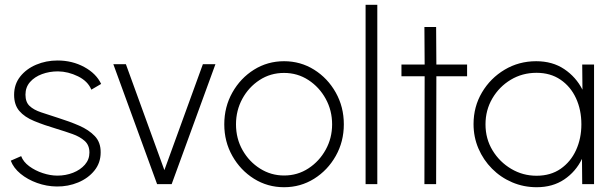

<svg xmlns="http://www.w3.org/2000/svg" viewBox="-20 -770 2564 803"><path d="M217.5 10Q175 9.5 135.2 -4.8Q95.5 -19 66 -43.2Q36.5 -67.5 25 -98L68.5 -117Q77.5 -93 102.2 -74.8Q127 -56.5 158.8 -46Q190.5 -35.5 220 -35.5Q255 -35.5 285.5 -47.5Q316 -59.5 335 -81.2Q354 -103 354 -132Q354 -163 334 -180.8Q314 -198.5 283 -209.5Q252 -220.5 219 -230.5Q163.5 -247 123 -263.8Q82.5 -280.5 60.8 -306Q39 -331.5 39 -373.5Q39 -417.5 64.5 -449.8Q90 -482 131.5 -499.5Q173 -517 220.5 -517Q282 -517 332.2 -489.8Q382.5 -462.5 403 -419L362 -395Q347.5 -430.5 306.2 -450.8Q265 -471 222.5 -471.5Q186.5 -471.5 155.5 -460Q124.5 -448.5 105.5 -426.8Q86.5 -405 86.5 -374Q86.5 -343 103.8 -326.8Q121 -310.5 152 -300.2Q183 -290 224.5 -276.5Q271 -262 311.2 -244.5Q351.5 -227 376.5 -200.8Q401.5 -174.5 401 -132.5Q401 -89 375 -56.8Q349 -24.5 307 -7Q265 10.5 217.5 10Z M698 0H637L454 -501.5H506.5L667.5 -58.5L828.5 -501.5H881Z M1168 13Q1099 13 1042.2 -22.5Q985.5 -58 951.8 -117.8Q918 -177.5 918 -250Q918 -323 951.8 -383Q985.5 -443 1042.2 -478.5Q1099 -514 1168 -514Q1237 -514 1293.8 -478.5Q1350.5 -443 1384.2 -383Q1418 -323 1418 -250Q1418 -177.5 1384.2 -117.8Q1350.5 -58 1293.8 -22.5Q1237 13 1168 13ZM1168 -36Q1224.5 -36 1270 -65.8Q1315.5 -95.5 1342.2 -144Q1369 -192.5 1369 -250Q1369 -308 1342.2 -356.8Q1315.5 -405.5 1270 -435.2Q1224.5 -465 1168 -465Q1111 -465 1065.5 -435.2Q1020 -405.5 993.5 -356.8Q967 -308 967 -250Q967 -190.5 994.5 -142Q1022 -93.5 1067.8 -64.8Q1113.5 -36 1168 -36Z M1509 0V-750H1558V0Z M1933.5 -451H1805L1804 0H1755L1756 -451H1659V-500H1756L1755 -657H1804L1805 -500H1933.5Z M2415 -500H2464.5V0H2415L2414 -105.5Q2388 -52 2339.8 -19.5Q2291.5 13 2224.5 13Q2170 13 2122 -7.5Q2074 -28 2037.8 -64.5Q2001.5 -101 1981 -148.8Q1960.5 -196.5 1960.5 -251Q1960.5 -324 1995.8 -383.5Q2031 -443 2090.5 -478.5Q2150 -514 2222.5 -514Q2290.5 -514 2339.8 -481Q2389 -448 2416 -395ZM2224 -35Q2283 -35 2325 -64.2Q2367 -93.5 2389.2 -142.2Q2411.5 -191 2411.5 -250Q2411.5 -310.5 2389 -359.2Q2366.5 -408 2324.2 -436.8Q2282 -465.5 2224 -465.5Q2164.5 -465.5 2116.2 -436.5Q2068 -407.5 2039.2 -358.5Q2010.5 -309.5 2010.5 -250Q2010.5 -189.5 2040 -141Q2069.5 -92.5 2118 -63.8Q2166.5 -35 2224 -35Z"/></svg>

Font: Urbanist ExtraLight
Style: Regular
Weight: 200
Designer: Corey Hu
Foundry: Corey Hu
Version: Version 1.330; ttfautohint (v1.8.4.7-5d5b)